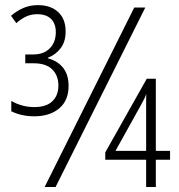

<svg xmlns="http://www.w3.org/2000/svg" viewBox="-20 -744 711 764"><path d="M116.2 -281.2Q65.4 -281.2 24.9 -301.3V-342.3Q67.9 -317.9 116.2 -317.9Q164.6 -317.9 188.5 -341.3Q212.4 -364.7 212.4 -403.3Q212.4 -443.8 187.7 -468Q163.1 -492.2 113.8 -492.2H80.6V-527.3H112.8Q154.3 -527.3 178.2 -551.8Q202.1 -576.2 202.1 -615.7Q202.1 -649.9 183.1 -668.7Q164.1 -687.5 128.4 -687.5Q103.5 -687.5 83.5 -678Q63.5 -668.5 44.9 -651.9L23.9 -681.2Q46.4 -700.7 72.8 -712.2Q99.1 -723.6 130.9 -723.6Q181.2 -723.6 211.2 -696.3Q241.2 -668.9 241.2 -618.7Q241.2 -578.1 221.2 -552Q201.2 -525.9 170.4 -514.2V-512.2Q210.4 -501 231.7 -473.6Q252.9 -446.3 252.9 -401.9Q252.9 -344.2 215.6 -312.7Q178.2 -281.2 116.2 -281.2ZM157.7 0 514.2 -713.9H558.1L201.2 0ZM561.5 0V-108.4H398.9V-137.7L564 -430.7H600.1V-143.6H656.7V-108.4H600.1V0ZM439.5 -143.6H561.5V-309.6Q561.5 -332.5 561.5 -345.7Q561.5 -358.9 562 -370.1Q559.1 -360.8 554.2 -351.1Q549.3 -341.3 542 -328.1Z"/></svg>

Font: Open Sans Condensed Light
Style: Regular
Weight: 300
Width: 3
Designer: Monotype Design Team
Foundry: Monotype Imaging Inc.
Version: Version 3.003; ttfautohint (v1.8.4)